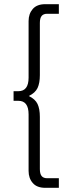

<svg xmlns="http://www.w3.org/2000/svg" viewBox="-20 -766 347 920"><path d="M117 53V-218Q117 -283 68 -283H45V-329H68Q117 -329 117 -394V-665Q117 -700 137 -723Q157 -746 197 -746H262V-700H206Q188 -700 179.5 -689.5Q171 -679 171 -656V-406Q171 -368 160 -344.5Q149 -321 118 -306Q149 -291 160 -267.5Q171 -244 171 -206V44Q171 67 179.5 77.5Q188 88 206 88H262V134H197Q157 134 137 111Q117 88 117 53Z"/></svg>

Font: Niramit ExtraLight
Style: Regular
Weight: 200
Designer: Katatrad Aksorn Co.,Ltd.
Foundry: Cadson Demak Co.,Ltd.
Version: Version 1.000; ttfautohint (v1.6)